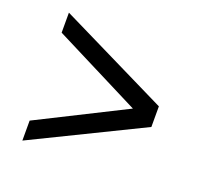

<svg xmlns="http://www.w3.org/2000/svg" viewBox="-94 -651 724 700"><g transform="rotate(20 267.5 -301.0)"><path d="M60 -471.2 398.8 -300 60 -130V-52.5L485 -260V-340L60 -548.8Z"/></g></svg>

Font: Cambay
Style: Regular
Weight: 400
Designer: Pooja Saxena
Foundry: Pooja Saxena
Version: Version 1.181;PS 001.181;hotconv 1.0.70;makeotf.lib2.5.58329